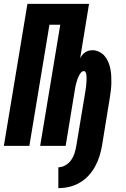

<svg xmlns="http://www.w3.org/2000/svg" viewBox="-30 -755 650 994"><path d="M272 219V111Q291 111 309 100.5Q327 90 338.5 73.5Q350 57 356 38Q362 19 365 0Q376 -66 387 -132Q398 -198 409 -264Q410 -270 411 -276.5Q412 -283 413 -290Q414 -297 415 -303.5Q416 -310 416.5 -316.5Q417 -323 417.5 -329.5Q418 -336 418 -342.5Q418 -349 418 -356Q418 -363 417 -369Q416 -375 413 -381Q410 -387 403 -387Q397 -387 391.5 -381.5Q386 -376 382.5 -370Q379 -364 376 -357.5Q373 -351 371 -345Q369 -339 367 -332.5Q365 -326 363.5 -319.5Q362 -313 360.5 -306.5Q359 -300 358 -293L310 0H178L282 -627H226L122 0H-10L112 -735H431L385 -454Q390 -463 396.5 -471Q403 -479 411.5 -484.5Q420 -490 429.5 -492.5Q439 -495 449 -495Q467 -495 484 -486.5Q501 -478 512.5 -464Q524 -450 531 -433Q538 -416 541.5 -398Q545 -380 546 -361Q547 -342 546.5 -323Q546 -304 543.5 -284.5Q541 -265 538 -246L498 0Q493 28 484.5 55Q476 82 462 107.5Q448 133 427.5 155Q407 177 381.5 191.5Q356 206 328 212.5Q300 219 272 219Z"/></svg>

Font: Iosevka Curly Heavy Extended
Style: Italic
Weight: 900
Width: 7
Italic angle: -9°
Monospace: yes
Designer: Belleve Invis
Foundry: Belleve Invis
Version: Version 11.1.0; ttfautohint (v1.8.3)